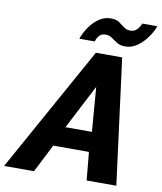

<svg xmlns="http://www.w3.org/2000/svg" viewBox="-154 -993 901 1070"><g transform="rotate(10 296.0 -457.5)"><path d="M337 -710H486L578 0H410L395 -159H193L112 0H-57ZM392 -272 372 -523 242 -272ZM491 -773Q462 -773 444 -784.5Q426 -796 410.5 -807.5Q395 -819 374 -819Q352 -819 340.5 -807.5Q329 -796 324.5 -784.5Q320 -773 320 -771H233Q236 -783 247.5 -806Q259 -829 278.5 -853.5Q298 -878 325.5 -895.5Q353 -913 387 -913Q417 -913 434.5 -901Q452 -889 467 -877Q482 -865 504 -865Q525 -865 538 -876.5Q551 -888 557 -900.5Q563 -913 564 -915H649Q647 -907 635.5 -884.5Q624 -862 603.5 -836.5Q583 -811 554.5 -792Q526 -773 491 -773Z"/></g></svg>

Font: Raleway ExtraBold
Style: Italic
Weight: 800
Italic angle: -12°
Designer: Matt McInerney, Pablo Impallari, Rodrigo Fuenzalida
Foundry: Matt McInerney, Pablo Impallari, Rodrigo Fuenzalida
Version: Version 4.026